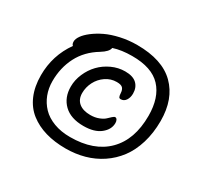

<svg xmlns="http://www.w3.org/2000/svg" viewBox="-161 -942 1259 1204"><g transform="rotate(30 468.0 -339.5)"><path d="M442.9 54.2Q362.8 54.2 297.4 35.2Q231.9 16.1 182.9 -22.2Q133.8 -60.5 106.9 -122.8Q80.1 -185.1 80.1 -267.1Q80.1 -410.6 162.1 -525.9Q151.9 -533.2 151.9 -553.2Q151.9 -571.3 168 -594.5Q184.1 -617.7 215.8 -642.1Q247.6 -666.5 289.6 -686.8Q331.5 -707 389.4 -720Q447.3 -732.9 508.8 -732.9Q691.4 -732.9 782.7 -642.6Q874 -552.2 874 -393.1Q874 -305.7 851.6 -232.2Q829.1 -158.7 789.6 -106.2Q750 -53.7 695.6 -17.3Q641.1 19 577.4 36.6Q513.7 54.2 442.9 54.2ZM161.1 -271Q161.1 -219.7 178.2 -175Q195.3 -130.4 228.3 -95.9Q261.2 -61.5 313.5 -41.7Q365.7 -22 431.2 -22Q603.5 -22 697.8 -116.5Q792 -210.9 792 -382.8Q792 -515.1 725.3 -586.4Q658.7 -657.7 516.1 -657.2Q439.9 -657.2 381.8 -638.2Q378.9 -610.4 328.1 -579.1Q243.2 -527.8 202.1 -448Q161.1 -368.2 161.1 -271ZM469.2 -124Q377 -124 327.4 -172.1Q277.8 -220.2 277.8 -298.8Q277.8 -346.7 297.9 -393.1Q317.9 -439.5 351.1 -474.1Q384.3 -508.8 430.7 -530.3Q477.1 -551.8 526.9 -551.8Q583.5 -551.8 610.8 -525.6Q638.2 -499.5 638.2 -455.1Q638.2 -426.8 624.8 -406.5Q611.3 -386.2 587.9 -386.2Q578.1 -386.2 574.5 -393.8Q570.8 -401.4 569.8 -419.9Q568.8 -442.9 557.6 -455.3Q546.4 -467.8 514.2 -467.8Q471.2 -467.8 435.3 -443.4Q399.4 -418.9 379.6 -380.4Q359.9 -341.8 359.9 -299.8Q359.9 -253.9 389.6 -229.5Q419.4 -205.1 472.2 -205.1Q505.9 -205.1 532.7 -215.6Q559.6 -226.1 572.5 -238.5Q585.4 -251 597.2 -261.5Q608.9 -272 615.2 -272Q624 -272 629.4 -262.9Q634.8 -253.9 634.8 -240.2Q634.8 -193.4 591.3 -158.7Q547.9 -124 469.2 -124Z"/></g></svg>

Font: Shantell Sans Bouncy
Style: Regular
Weight: 400
Designer: Stephen Nixon, Anya Danilova, Shantell Martin
Foundry: Arrow Type
Version: Version 1.006;[9816181b4]